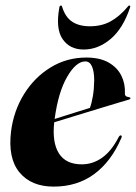

<svg xmlns="http://www.w3.org/2000/svg" viewBox="-20 -665 492 694"><path d="M418.5 -166Q382 -81 320.5 -35.8Q259 9.5 174 9.5Q93 9.5 50.5 -41.8Q8 -93 20 -190.5Q29.5 -264.5 67 -325Q104.5 -385.5 162.8 -421.2Q221 -457 292 -457Q341 -457 372.5 -439Q404 -421 418.5 -391.8Q433 -362.5 431.5 -329Q430 -315.5 445.5 -314Q451.5 -313 451.5 -310Q452 -307 446 -305Q437.5 -302.5 408 -293.8Q378.5 -285 337.8 -272.5Q297 -260 254.2 -247Q211.5 -234 176 -223Q168 -150 193 -110.5Q218 -71 275.5 -71Q315.5 -71 349.5 -95.2Q383.5 -119.5 409.5 -170.5Q413.5 -176.5 417 -175.5Q422.5 -174.5 418.5 -166ZM288.5 -443Q255 -443 222.8 -387.5Q190.5 -332 177.5 -235Q210.5 -245.5 245.8 -256.5Q281 -267.5 305 -275Q311.5 -292.5 315.8 -317.8Q320 -343 320.5 -375Q320.5 -406.5 312.5 -424.8Q304.5 -443 288.5 -443ZM304.5 -570Q348 -570 380.2 -588Q412.5 -606 441.5 -640.5Q444 -645 447.5 -645Q452.5 -645 450 -637.5Q424.5 -561.5 379.5 -523.8Q334.5 -486 282.5 -486Q232 -486 206.2 -523.8Q180.5 -561.5 194.5 -637.5Q195.5 -645 200.5 -645Q203.5 -645 204.5 -640.5Q216 -603 241 -586.5Q266 -570 304.5 -570Z"/></svg>

Font: Fraunces 144pt
Style: Bold Italic
Weight: 700
Italic angle: -16°
Version: Version 1.000;[b76b70a41]